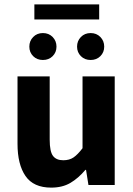

<svg xmlns="http://www.w3.org/2000/svg" viewBox="-20 -845 608 877"><path d="M214 12Q133 12 96.5 -41Q60 -94 60 -188V-496H207V-207Q207 -153 222 -133Q237 -113 269 -113Q297 -113 316 -126Q335 -139 357 -168V-496H504V0H384L373 -69H370Q338 -31 301.5 -9.5Q265 12 214 12ZM176 -571Q149 -571 131.5 -588.5Q114 -606 114 -632Q114 -658 131.5 -676Q149 -694 176 -694Q203 -694 220.5 -676Q238 -658 238 -632Q238 -606 220.5 -588.5Q203 -571 176 -571ZM137 -756V-825H433V-756ZM394 -571Q367 -571 349.5 -588.5Q332 -606 332 -632Q332 -658 349.5 -676Q367 -694 394 -694Q421 -694 438.5 -676Q456 -658 456 -632Q456 -606 438.5 -588.5Q421 -571 394 -571Z"/></svg>

Font: hySource Sans Pro
Style: Bold
Weight: 700
Designer: Paul D. Hunt
Foundry: Adobe Systems Incorporated
Version: Version 2.021;PS 2.000;hotconv 1.0.86;makeotf.lib2.5.63406